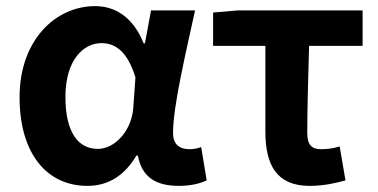

<svg xmlns="http://www.w3.org/2000/svg" viewBox="-20 -594 1235 628"><path d="M266 14C333 14 387 -19 426 -85H431C444 -14 491 14 565 14C607 14 637 5 656 -4L638 -113C625 -108 612 -106 600 -106C569 -106 546 -120 546 -159C546 -248 589 -426 618 -560H474L454 -452H450C415 -539 356 -574 291 -574C162 -574 44 -463 44 -276C44 -93 132 14 266 14ZM300 -107C235 -107 194 -162 194 -277C194 -398 253 -453 312 -453C360 -453 398 -422 423 -341L416 -242C411 -167 356 -107 300 -107Z M993 14C1038 14 1078 5 1110 -4L1091 -115C1068 -108 1050 -106 1030 -106C1002 -106 985 -118 985 -158C985 -236 988 -340 991 -444H1166V-560H759L677 -553V-444H848V-164C848 -55 884 14 993 14Z"/></svg>

Font: Noto Sans CJK SC
Style: Bold
Weight: 700
Designer: Ryoko NISHIZUKA 西塚涼子 (kana, bopomofo & ideographs); Paul D. Hunt (Latin, Greek & Cyrillic); Sandoll Communications 산돌커뮤니
Foundry: Adobe
Version: Version 2.004;hotconv 1.0.118;makeotfexe 2.5.65603